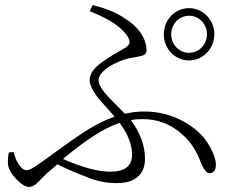

<svg xmlns="http://www.w3.org/2000/svg" viewBox="-20 -746 920 756"><path d="M94 -10C102 -10 110 -13 117 -18C122 -21 129 -28 139 -38C150 -49 159 -58 166 -65L206 -99C239 -82 280 -65 329 -46C364 -32 401 -25 440 -25C473 -25 500 -32 519 -47C540 -64 551 -88 551 -120C551 -173 532 -224 495 -273C509 -276 525 -277 543 -277C595 -277 642 -261 683 -229C721 -200 749 -162 767 -116C780 -81 793 -64 804 -64C821 -64 830 -75 830 -98C830 -120 819 -149 797 -184C776 -217 744 -245 702 -268C654 -294 603 -307 548 -307C523 -307 497 -304 472 -298C467 -303 458 -312 445 -325C420 -350 403 -368 393 -380C376 -401 368 -417 368 -430C368 -448 383 -466 412 -485C435 -499 460 -509 485 -516C492 -517 501 -519 514 -521C529 -524 539 -526 544 -528C553 -532 557 -538 557 -546C557 -571 549 -595 532 -619C516 -641 495 -660 469 -675C441 -695 400 -712 345 -726L333 -702C412 -671 463 -637 485 -598C494 -579 492 -572 475 -559C470 -556 459 -550 444 -541C411 -522 387 -506 372 -494C346 -473 333 -452 333 -432C333 -415 341 -396 357 -373C366 -360 383 -340 408 -313C419 -301 426 -292 431 -287C395 -274 356 -255 314 -228C289 -212 250 -185 198 -147C179 -133 164 -122 154 -115C131 -98 115 -88 108 -84C99 -79 91 -76 84 -76C64 -76 42 -110 34 -147L15 -146C12 -135 11 -121 11 -106C11 -85 22 -64 43 -42C63 -21 80 -10 94 -10ZM414 -70C365 -70 303 -87 228 -120C318 -196 392 -243 451 -262C484 -218 500 -176 500 -137C500 -92 471 -70 414 -70ZM724 -714C669 -714 625 -668 625 -611C625 -554 669 -508 724 -508C779 -508 824 -554 824 -611C824 -668 779 -714 724 -714ZM724 -538C685 -538 654 -571 654 -611C654 -651 685 -684 725 -684C764 -684 795 -651 795 -611C795 -571 764 -538 724 -538Z"/></svg>

Font: AllPunType Light
Style: Regular
Weight: 300
Version: 1.0